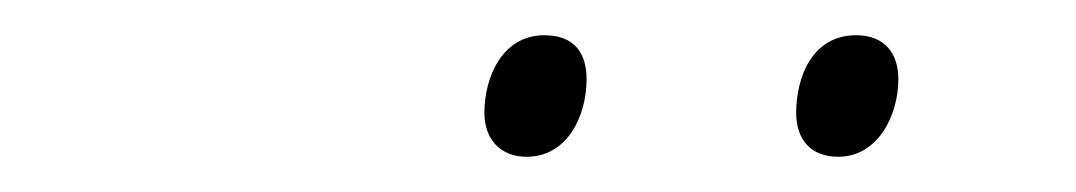

<svg xmlns="http://www.w3.org/2000/svg" viewBox="-20 -733 611 109"><path d="M456 -644C478 -644 490 -667 490 -688C490 -703 482 -713 466 -713C441 -713 432 -689 432 -669C432 -654 440 -644 456 -644ZM279 -644C302 -644 313 -667 313 -688C313 -703 306 -713 289 -713C265 -713 255 -689 255 -669C255 -654 264 -644 279 -644Z"/></svg>

Font: Noto Sans ExtraLight
Style: Italic
Weight: 200
Italic angle: -12°
Designer: Monotype Design Team
Foundry: Monotype Imaging Inc.
Version: Version 2.013